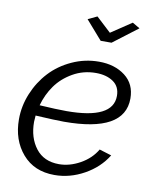

<svg xmlns="http://www.w3.org/2000/svg" viewBox="-83 -794 701 868"><g transform="rotate(10 267.0 -360.0)"><path d="M377 -624H327.1L252 -710L293.9 -730L361.8 -667L456.1 -730L490.2 -710ZM227.1 -234.9Q187.5 -234.9 96.2 -240.2Q94.2 -220.7 94.2 -210.9Q94.2 -138.2 131.3 -90.1Q168.5 -42 237.8 -42Q286.6 -42 334.7 -68.8Q382.8 -95.7 408.2 -139.2L463.9 -122.1Q427.7 -63 362.3 -26.6Q296.9 9.8 226.1 9.8Q132.8 9.8 78.9 -53Q24.9 -115.7 24.9 -210.9Q24.9 -272 48.8 -329.8Q72.8 -387.7 113.8 -431.9Q154.8 -476.1 213.4 -502.9Q272 -529.8 336.9 -529.8Q409.2 -529.8 457 -493.2Q504.9 -456.5 504.9 -390.1Q504.9 -234.9 227.1 -234.9ZM332 -477.1Q274.4 -477.1 226.6 -449.7Q178.7 -422.4 149.4 -381.1Q120.1 -339.8 106 -289.1Q185.5 -284.2 230 -284.2Q442.9 -284.2 442.9 -391.1Q442.9 -434.1 411.6 -455.6Q380.4 -477.1 332 -477.1Z"/></g></svg>

Font: Rawline
Style: Italic
Weight: 400
Italic angle: -12°
Designer: Matt McInerney, Pablo Impallari, Rodrigo Fuenzalida
Foundry: Matt McInerney, Pablo Impallari, Rodrigo Fuenzalida
Version: Version 4.020;PS 004.020;hotconv 1.0.88;makeotf.lib2.5.64775